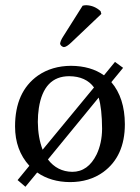

<svg xmlns="http://www.w3.org/2000/svg" viewBox="-20 -693 540 741"><path d="M298.8 -670.9Q305.2 -672.9 313 -672.9Q344.2 -671.9 368.2 -649.9L371.1 -639.2L255.9 -529.8Q236.8 -511.2 226.1 -511.2Q214.8 -514.2 211.9 -523.9Q212.9 -535.2 223.6 -551.8ZM423.8 -454.1 455.1 -431.2 409.7 -376Q461.4 -315.4 461.9 -213.9Q461.9 -89.8 378.4 -28.8Q324.7 9.8 250 9.8Q176.3 9.3 123.5 -27.3L78.1 27.8L47.9 2L93.3 -53.2Q38.1 -113.8 38.1 -205.1Q38.1 -338.9 126.5 -401.4Q180.2 -438.5 253.9 -439Q330.6 -438.5 381.3 -402.3ZM247.1 -398.9Q148.9 -398.9 129.9 -275.9Q126 -250 126 -222.2Q126.5 -162.1 144.5 -115.2L342.8 -355.5Q311.5 -398.4 247.1 -398.9ZM360.8 -316.4 165 -77.6Q200.7 -30.8 258.8 -29.8Q319.8 -29.8 353 -97.2Q373.5 -140.6 374 -195.8Q373.5 -273.9 360.8 -316.4Z"/></svg>

Font: Linux Biolinum Capitals O
Style: Small Caps
Weight: 400
Designer: Philipp H. Poll
Foundry: Philipp H. Poll
Version: Version 1.0.4